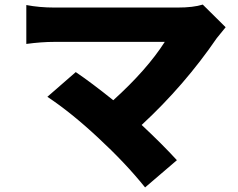

<svg xmlns="http://www.w3.org/2000/svg" viewBox="-20 -747 1040 839"><path d="M966 -628Q932 -587 927 -580Q786 -374 599 -201Q688 -118 753 -47L614 72Q528 -35 408 -146Q291 -255 187 -324L311 -432Q379 -386 475 -309Q622 -442 700 -564H218Q161 -564 95 -555V-725Q152 -714 218 -714H756Q825 -714 866 -727Z"/></svg>

Font: Source Han Sans CN Heavy
Style: Bold
Weight: 900
Designer: Ryoko NISHIZUKA (kana & ideographs); Paul D. Hunt (Latin, Greek & Cyrillic); Wenlong ZHANG (bopomofo); Sandoll Communica
Foundry: Adobe Systems Incorporated
Version: Version 1.000;PS 1;hotconv 1.0.78;makeotf.lib2.5.61930